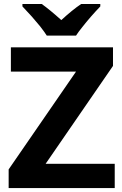

<svg xmlns="http://www.w3.org/2000/svg" viewBox="-20 -954 619 974"><path d="M562 0H23.9V-94.7L365.7 -590.8H35.2V-713.9H553.2V-619.6L211.4 -123H562ZM183.6 -820.3Q144.5 -868.7 93.8 -921.4V-933.6H191.9Q231.9 -905.3 291 -852.1Q347.2 -903.8 391.6 -933.6H488.8V-921.4Q438.5 -869.1 397 -815.9Q376.5 -790.5 365.7 -773.4H217.3Q207 -790 183.6 -820.3Z"/></svg>

Font: Viking Open Sans
Style: Bold
Weight: 700
Foundry: Ascender Corporation
Version: Version 2.001